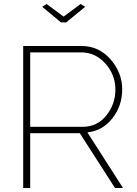

<svg xmlns="http://www.w3.org/2000/svg" viewBox="-20 -940 685 960"><path d="M213 -920 298 -857 383 -920 406 -906 311 -828H285L191 -906ZM96 0V-710H388Q474 -710 532.5 -643.5Q591 -577 591 -493Q591 -411 542 -348.5Q493 -286 417 -278L595 0H555L379 -274H131V0ZM131 -306H394Q466 -306 511.5 -362.5Q557 -419 557 -493Q557 -566 507 -622Q457 -678 387 -678H131Z"/></svg>

Font: Raleway-v4020 ExtraLight
Style: Regular
Weight: 275
Designer: Matt McInerney, Pablo Impallari, Rodrigo Fuenzalida
Foundry: Matt McInerney, Pablo Impallari, Rodrigo Fuenzalida
Version: Version 4.020;PS 004.020;hotconv 1.0.88;makeotf.lib2.5.64775